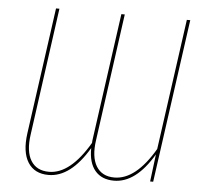

<svg xmlns="http://www.w3.org/2000/svg" viewBox="-50 -734 855 796"><g transform="rotate(5 377.0 -336.0)"><path d="M695.8 -680.7H710L615.2 0H602.5L616.7 -113.8Q543.5 9.8 452.6 9.8Q401.4 9.8 373.8 -22.9Q346.2 -55.7 347.2 -116.7Q272 9.8 180.2 9.8Q121.6 9.8 94.5 -33.2Q67.4 -76.2 78.1 -154.3L151.4 -680.7H165.5L92.3 -151.4Q82 -80.6 105.5 -42Q128.9 -3.4 181.2 -3.4Q269.5 -3.4 348.6 -138.2Q348.6 -140.1 348.9 -143.3Q349.1 -146.5 349.4 -149.2Q349.6 -151.9 350.1 -154.3L423.3 -680.7H437.5L364.3 -151.4Q354 -81.1 377.7 -42.2Q401.4 -3.4 453.1 -3.4Q542 -3.4 620.1 -136.7Z"/></g></svg>

Font: Fira Sans Compressed Hair
Style: Italic
Weight: 100
Width: 3
Italic angle: -8°
Designer: Carrois Corporate & Edenspiekermann AG
Foundry: Carrois Corporate GbR & Edenspiekermann AG
Version: Version 4.203;PS 004.203;hotconv 1.0.88;makeotf.lib2.5.64775